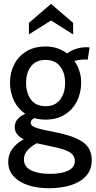

<svg xmlns="http://www.w3.org/2000/svg" viewBox="-20 -746 506 1016"><path d="M238 250Q176.5 250 128 233.8Q79.5 217.5 51.5 186.5Q23.5 155.5 23.5 110.5Q23.5 71 45.8 41Q68 11 105.5 -9Q82 -20.5 70 -36.5Q58 -52.5 58 -73.5Q58 -96.5 72 -114.2Q86 -132 114 -143.5Q75 -169.5 54 -213Q33 -256.5 33 -309Q33 -362.5 55.5 -405.8Q78 -449 120 -474.5Q162 -500 221 -500Q254.5 -500 283 -490.5Q311.5 -481 335 -463Q355.5 -478.5 381.5 -487.2Q407.5 -496 437.5 -496Q443 -496 447 -495.8Q451 -495.5 454 -495L444 -430Q439.5 -430.5 434.2 -430.8Q429 -431 422.5 -431Q415 -431 400.8 -429.2Q386.5 -427.5 373.5 -423Q391 -399.5 400.2 -370.2Q409.5 -341 409.5 -309Q409.5 -254.5 387 -210Q364.5 -165.5 322.2 -139.2Q280 -113 221 -113Q205.5 -113 191 -115Q176.5 -117 163.5 -121Q142.5 -113.5 142.5 -96.5Q142.5 -84.5 156.2 -76.5Q170 -68.5 199 -61.5L299.5 -40.5Q383.5 -21.5 424.5 10.5Q465.5 42.5 465.5 102.5Q465.5 151 436.8 183.8Q408 216.5 356.8 233.2Q305.5 250 238 250ZM245 174Q306 174 341 156.8Q376 139.5 376 106Q376 79 354.2 63.2Q332.5 47.5 284.5 36L174.5 12Q147.5 26.5 127 47.8Q106.5 69 106.5 97Q106.5 136.5 144.2 155.2Q182 174 245 174ZM221 -184Q271.5 -184 298 -218.5Q324.5 -253 324.5 -308Q324.5 -361 298 -395Q271.5 -429 221 -429Q170.5 -429 144.2 -395Q118 -361 118 -308Q118 -253 144.2 -218.5Q170.5 -184 221 -184ZM133 -564V-625L250 -725.5L367 -625V-564L250 -637.5Z"/></svg>

Font: Cabin
Style: Regular
Weight: 400
Width: 4
Designer: Pablo Impallari
Foundry: Pablo Impallari. http://www.impallari.com Igino Marini. http://www.ikern.com
Version: Version 3.001